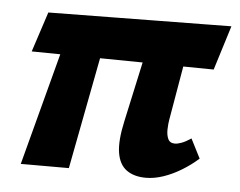

<svg xmlns="http://www.w3.org/2000/svg" viewBox="-39 -471 655 525"><g transform="rotate(5 288.0 -208.5)"><path d="M379 8Q346 8 325.5 -7Q305 -22 300 -54.5Q295 -87 307 -141L366 -412H473L429 -156Q427 -145 426.5 -129.5Q426 -114 431 -103Q436 -92 450 -92Q457 -92 468 -96Q479 -100 494 -110L521 -57Q501 -39 476.5 -24Q452 -9 427 -0.5Q402 8 379 8ZM35 0 144 -412H246L167 0ZM538 -303 38 -309 74 -419 576 -425Z"/></g></svg>

Font: Ysabeau Office ExtraBold
Style: Italic
Weight: 800
Italic angle: -12°
Designer: Christian Thalmann (Catharsis Fonts)
Version: Version 2.001;gftools[0.9.30]; featfreeze: tnum,lnum,ss02